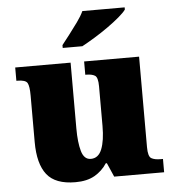

<svg xmlns="http://www.w3.org/2000/svg" viewBox="-54 -816 799 877"><g transform="rotate(-5 345.5 -378.0)"><path d="M257 10Q165 10 126 -39.5Q87 -89 87 -189V-402Q87 -445 78.5 -460Q70 -475 32 -475H28V-536H282V-234Q282 -170 293.5 -130Q305 -90 336 -90Q371 -90 386.5 -129Q402 -168 402 -235V-417Q402 -458 388 -466.5Q374 -475 348 -475H344V-536H596V-121Q596 -78 611 -69.5Q626 -61 652 -61H664V0H435L407 -64H402Q380 -30 345 -10Q310 10 257 10ZM252 -619Q267 -638 287 -664Q307 -690 326.5 -717Q346 -744 356 -766H550V-756Q541 -743 517.5 -723Q494 -703 463 -681Q432 -659 400 -639.5Q368 -620 342 -606H252Z"/></g></svg>

Font: Noto Serif Ethiopic Black
Style: Regular
Weight: 900
Designer: Monotype Design Team
Foundry: Monotype Imaging Inc.
Version: Version 2.102; ttfautohint (v1.8.4.7-5d5b)